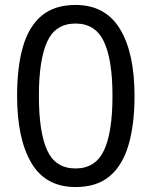

<svg xmlns="http://www.w3.org/2000/svg" viewBox="-20 -745 612 775"><path d="M523 -358Q523 -243 499 -160.5Q475 -78 423 -34Q371 10 285 10Q164 10 106.5 -87.5Q49 -185 49 -358Q49 -474 72.5 -556Q96 -638 148 -681.5Q200 -725 285 -725Q405 -725 464 -628.5Q523 -532 523 -358ZM137 -358Q137 -211 170.5 -138Q204 -65 285 -65Q365 -65 399.5 -137.5Q434 -210 434 -358Q434 -504 399.5 -577Q365 -650 285 -650Q204 -650 170.5 -577Q137 -504 137 -358Z"/></svg>

Font: Noto Sans Lepcha
Style: Regular
Weight: 400
Designer: Monotype Design Team
Foundry: Monotype Imaging Inc.
Version: Version 2.006; ttfautohint (v1.8.4.7-5d5b)